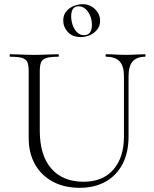

<svg xmlns="http://www.w3.org/2000/svg" viewBox="-20 -884 737 917"><path d="M572 -520Q572 -568 551.5 -590.5Q531 -613 487 -613Q484 -613 484 -619Q484 -625 487 -625Q509 -625 532.5 -623.5Q556 -622 584 -622Q607 -622 630.5 -623.5Q654 -625 673 -625Q675 -625 675 -619Q675 -613 673 -613Q633 -613 613.5 -590.5Q594 -568 594 -520V-234Q594 -155 565 -100Q536 -45 483.5 -16Q431 13 361 13Q287 13 232 -16.5Q177 -46 147 -99.5Q117 -153 117 -225V-544Q117 -573 110.5 -587.5Q104 -602 85 -607.5Q66 -613 28 -613Q26 -613 26 -619Q26 -625 28 -625Q52 -625 81 -623.5Q110 -622 143 -622Q177 -622 206.5 -623.5Q236 -625 258 -625Q261 -625 261 -619Q261 -613 258 -613Q220 -613 201 -607Q182 -601 176 -586Q170 -571 170 -542V-260Q170 -142 225 -79Q280 -16 379 -16Q471 -16 521.5 -74Q572 -132 572 -233ZM365 -707Q326 -707 304 -731Q282 -755 282 -786Q282 -812 296.5 -829.5Q311 -847 332.5 -855.5Q354 -864 375 -864Q409 -864 433.5 -840.5Q458 -817 458 -784Q458 -760 444 -742.5Q430 -725 409 -716Q388 -707 365 -707ZM381 -716Q419 -716 419 -766Q419 -801 400.5 -827.5Q382 -854 355 -854Q320 -854 320 -806Q320 -785 327 -764.5Q334 -744 348 -730Q362 -716 381 -716Z"/></svg>

Font: Cormorant Garamond Light
Style: Regular
Weight: 300
Designer: Christian Thalmann (Catharsis Fonts)
Foundry: Catharsis Fonts
Version: Version 4.001